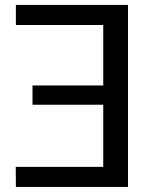

<svg xmlns="http://www.w3.org/2000/svg" viewBox="-20 -736 615 756"><path d="M484 0H42.5L42 -79H386.5V-323.5H108V-399.5H386.5V-637.5H42.5V-716.5H484Z"/></svg>

Font: Lato 2
Style: Regular
Weight: 400
Designer: Lukasz Dziedzic with Adam Twardoch and Botio Nikoltchev
Foundry: tyPoland Lukasz Dziedzic
Version: Version 2.015; 2015-08-06; http://www.latofonts.com/